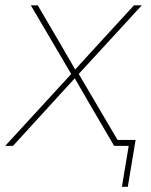

<svg xmlns="http://www.w3.org/2000/svg" viewBox="-39 -556 575 732"><path d="M-19 0 240.2 -282.2 237.3 -265.6 78.6 -535.6H105L191.4 -388.2Q206.5 -361.8 221.7 -335.7Q236.8 -309.6 252 -283.2H240.7Q264.6 -309.6 288.3 -335.7Q312 -361.8 336.4 -388.2L471.7 -535.6H501.5L253.4 -265.6L256.3 -282.2L422.4 0H396L296.9 -169.4Q282.7 -193.4 269.3 -217.3Q255.9 -241.2 241.7 -265.1H252.9Q231 -241.2 209.2 -217.3Q187.5 -193.4 165.5 -169.4L10.7 0ZM425.8 156.2 451.7 0H398.9L402.8 -22.5H478L448.2 156.2Z"/></svg>

Font: Inter 20pt Thin
Style: Italic
Weight: 250
Italic angle: -9.3988°
Version: Version 4.001;git-66647c0bb